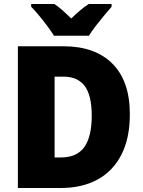

<svg xmlns="http://www.w3.org/2000/svg" viewBox="-20 -1040 720 967"><path d="M634 -465Q634 -343 591 -260Q548 -177 470 -135Q392 -93 284 -93H70V-807H299Q459 -807 546.5 -719Q634 -631 634 -465ZM442 -458Q442 -560 406.5 -607Q371 -654 299 -654H255V-247H287Q367 -247 404.5 -299Q442 -351 442 -458ZM252 -860Q239 -881 218.5 -908.5Q198 -936 176 -962.5Q154 -989 137 -1006V-1020H254Q276 -1005 295.5 -987.5Q315 -970 339 -947Q363 -970 384 -988Q405 -1006 427 -1020H542V-1006Q526 -988 504.5 -962Q483 -936 462 -909Q441 -882 428 -860Z"/></svg>

Font: Noto Sans Telugu UI SemiCondensed Black
Style: Regular
Weight: 900
Width: 4
Designer: Jelle Bosma - Monotype Design Team
Foundry: Monotype Imaging Inc.
Version: Version 2.005; ttfautohint (v1.8.4.7-5d5b)